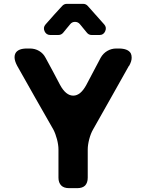

<svg xmlns="http://www.w3.org/2000/svg" viewBox="-20 -979 765 999"><path d="M431.6 -809.6Q419.9 -823.2 395.5 -853.5Q385.7 -865.2 370.1 -865.2Q354.5 -865.2 344.7 -852.5Q338.9 -845.7 325.7 -829.6Q312.5 -813.5 308.6 -808.6Q298.8 -796.9 283.2 -796.9H242.2Q220.7 -796.9 211.9 -816.4Q203.1 -835.9 216.8 -851.6Q263.7 -905.3 303.7 -948.2Q313.5 -959 328.1 -959H412.1Q426.8 -959 436.5 -948.2Q463.9 -918 522.5 -851.6Q536.1 -835.9 527.3 -816.4Q518.6 -796.9 498 -796.9H457Q441.4 -796.9 431.6 -809.6ZM463.9 -304.7Q452.1 -284.2 444.3 -254.9Q436.5 -224.6 436.5 -201.2Q436.5 -152.3 436.5 -54.7Q436.5 -28.3 422.9 -13.7Q409.2 0 381.8 0Q368.2 0 339.8 0Q312.5 0 298.8 -13.7Q284.2 -28.3 284.2 -54.7Q284.2 -103.5 284.2 -201.2Q284.2 -224.6 276.4 -254.9Q268.6 -284.2 257.8 -304.7Q210 -387.7 163.1 -470.7Q116.2 -553.7 69.3 -636.7Q55.7 -662.1 55.7 -681.6Q55.7 -693.4 60.5 -702.1Q74.2 -726.6 120.1 -726.6Q126 -726.6 135.7 -726.6Q162.1 -726.6 183.6 -713.9Q205.1 -701.2 216.8 -678.7Q236.3 -643.6 254.9 -608.4Q273.4 -573.2 292 -538.1Q322.3 -481.4 361.3 -481.4Q399.4 -481.4 429.7 -538.1Q448.2 -573.2 466.8 -608.4Q485.4 -643.6 503.9 -678.7Q516.6 -701.2 538.1 -713.9Q559.6 -726.6 585 -726.6Q589.8 -726.6 597.7 -726.6Q645.5 -726.6 660.2 -702.1Q665 -692.4 665 -680.7Q666 -661.1 651.4 -635.7Q651.4 -635.7 650.4 -635.7Q603.5 -552.7 557.6 -470.7Q510.7 -387.7 463.9 -304.7Z"/></svg>

Font: DeepSea
Style: Bold
Weight: 700
Designer: Stem
Version: Version 3.019;git-0a5106e0b